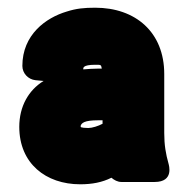

<svg xmlns="http://www.w3.org/2000/svg" viewBox="-20 -778 483 498"><path d="M196 -598C196 -601 193 -610 227 -610C243 -610 242 -610 244 -600H233C221 -600 208 -599 196 -598ZM93 -568C54 -544 30 -502 30 -449C30 -354 99 -300 188 -300C219 -300 245 -305 269 -317C276 -311 285 -306 295 -306H381C432 -306 418 -350 417 -354C410 -379 406 -402 406 -433V-586C406 -695 331 -758 227 -758C198 -758 178 -756 153 -748C99 -732 38 -688 38 -607C38 -588 53 -572 72 -570ZM234 -466H246V-457C235 -451 219 -446 209 -446C199 -446 193 -447 190 -448C190 -449 189 -449 189 -451C191 -459 199 -466 234 -466Z"/></svg>

Font: Asimov Print
Style: E
Weight: 500
Designer: Google
Version: Version 2.000980; 2014